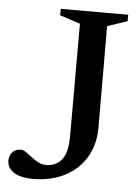

<svg xmlns="http://www.w3.org/2000/svg" viewBox="-51 -716 561 767"><g transform="rotate(5 230.0 -333.0)"><path d="M353 -217Q353 -164.5 335 -122.2Q317 -80 284.2 -50.2Q251.5 -20.5 207 -5Q162.5 10.5 110 10.5Q76.5 10.5 53.2 2.5Q30 -5.5 18 -20Q6 -34.5 6 -54Q6 -74 18 -87.8Q30 -101.5 52.5 -101.5Q62 -101.5 73 -93.8Q84 -86 97.2 -75.8Q110.5 -65.5 125.5 -57.5Q140.5 -49.5 158.5 -49.5Q196 -49.5 219.5 -77.5Q243 -105.5 243 -173.5V-623.5L161.5 -650V-676H432V-650L352 -623.5Z"/></g></svg>

Font: Newsreader 16pt Medium
Style: Regular
Weight: 500
Designer: Hugues Gentile
Foundry: Production Type
Version: Version 1.003